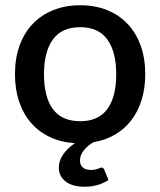

<svg xmlns="http://www.w3.org/2000/svg" viewBox="-20 -538 610 731"><path d="M147.5 -255Q147.5 -168.5 181.5 -122.5Q215.5 -76.5 285.5 -76.5Q354.5 -76.5 388.5 -122.8Q422.5 -169 422.5 -255Q422.5 -341 388.5 -387.8Q354.5 -434.5 285.5 -434.5Q215.5 -434.5 181.5 -388Q147.5 -341.5 147.5 -255ZM393 147Q377 158.5 353.2 165.8Q329.5 173 302.5 173Q255.5 173 229.8 153Q204 133 204 100Q204 74 220.5 50Q237 26 265.5 7Q213 4 170.8 -15.8Q128.5 -35.5 98.8 -69.5Q69 -103.5 53 -150.5Q37 -197.5 37 -255.5Q37 -316 54.5 -364.5Q72 -413 104.5 -447Q137 -481 183 -499.5Q229 -518 285.5 -518Q342 -518 387.8 -499.5Q433.5 -481 465.8 -447Q498 -413 515.5 -364.5Q533 -316 533 -255.5Q533 -202 519.2 -157.8Q505.5 -113.5 480 -80.2Q454.5 -47 417.8 -25.5Q381 -4 335.5 3.5Q326.5 9 317.2 16.2Q308 23.5 300.8 32.2Q293.5 41 289 51.2Q284.5 61.5 284.5 73Q284.5 90 295.2 99.5Q306 109 325 109Q335.5 109 342 107.5Q348.5 106 353 104.5Q357.5 103 360.5 101.5Q363.5 100 366 100Q374 100 376.5 107.5Z"/></svg>

Font: Lato SemiBold
Style: Regular
Weight: 600
Designer: Lukasz Dziedzic with Adam Twardoch and Botio Nikoltchev
Foundry: tyPoland Lukasz Dziedzic
Version: Version 2.015; 2015-08-06; http://www.latofonts.com/